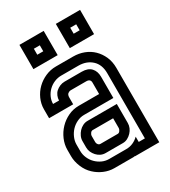

<svg xmlns="http://www.w3.org/2000/svg" viewBox="-186 -853 839 946"><g transform="rotate(-30 233.5 -380.0)"><path d="M217 -622H79V-760H217ZM131 -674H165V-708H131ZM424 -622H286V-760H424ZM338 -674H372V-708H338ZM349 -160Q349 -146 343.5 -133Q338 -120 328 -109.5Q318 -99 305.5 -92.5Q293 -86 279 -86H181Q166 -86 153.5 -92Q141 -98 131.5 -108.5Q122 -119 116.5 -131.5Q111 -144 111 -158V-194Q111 -208 117 -221Q123 -234 132.5 -244.5Q142 -255 155 -261.5Q168 -268 182 -268H349ZM163 -158Q163 -151 168 -144.5Q173 -138 181 -138H279Q287 -138 292.5 -146Q298 -154 298 -160V-216H182Q174 -216 168.5 -208Q163 -200 163 -194ZM25 -194Q25 -224 37.5 -253Q50 -282 71.5 -304.5Q93 -327 121.5 -340.5Q150 -354 182 -354H298V-419Q298 -440 274 -440H186Q178 -440 170 -434Q162 -428 162 -412V-374H25V-425Q25 -455 37.5 -483Q50 -511 71.5 -532Q93 -553 121.5 -565.5Q150 -578 181 -578H279Q312 -578 340.5 -567Q369 -556 390 -535.5Q411 -515 423.5 -486.5Q436 -458 436 -423V0H298V-1Q293 0 288.5 0Q284 0 279 0H181Q151 0 123 -12Q95 -24 74 -44Q51 -65 38 -96.5Q25 -128 25 -158ZM349 -52H384V-423Q384 -472 354.5 -499Q325 -526 279 -526H181Q161 -526 142 -518Q123 -510 108.5 -496Q94 -482 85.5 -463.5Q77 -445 77 -425H111Q111 -438 116.5 -451Q122 -464 131 -472Q141 -481 154 -486.5Q167 -492 181 -492H279Q314 -492 331.5 -473Q349 -454 349 -423V-302H182Q161 -302 141.5 -292.5Q122 -283 108 -268Q94 -253 85.5 -233.5Q77 -214 77 -194V-158Q77 -137 85.5 -117.5Q94 -98 108.5 -83.5Q123 -69 141.5 -60.5Q160 -52 181 -52H279Q299 -52 317 -60Q335 -68 349 -82Z"/></g></svg>

Font: Aurach Bi
Style: Regular
Weight: 400
Designer: Peter Wiegel
Foundry: Peter Wiegel
Version: Version 1.002